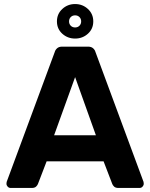

<svg xmlns="http://www.w3.org/2000/svg" viewBox="-20 -931 744 951"><path d="M33 0Q24 0 18 -6.5Q12 -13 12 -21Q12 -26 13 -30L251 -673Q254 -684 263 -692Q272 -700 288 -700H416Q432 -700 441 -692Q450 -684 453 -673L691 -30Q692 -26 692 -21Q692 -13 686 -6.5Q680 0 671 0H567Q552 0 545 -7Q538 -14 536 -20L493 -132H211L168 -20Q166 -14 159 -7Q152 0 137 0ZM248 -261H455L352 -549ZM352 -740Q315 -740 288.5 -764Q262 -788 262 -825Q262 -862 288.5 -886.5Q315 -911 352 -911Q389 -911 415.5 -886.5Q442 -862 442 -825Q442 -788 415.5 -764Q389 -740 352 -740ZM352 -795Q365 -795 373.5 -803.5Q382 -812 382 -825Q382 -838 373.5 -846.5Q365 -855 352 -855Q339 -855 330.5 -846.5Q322 -838 322 -825Q322 -812 330.5 -803.5Q339 -795 352 -795Z"/></svg>

Font: Rubik SemiBold
Style: Regular
Weight: 600
Designer: Hubert and Fischer
Foundry: Hubert and Fischer
Version: Version 2.300;gftools[0.9.30]